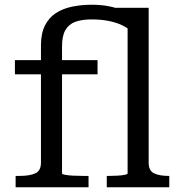

<svg xmlns="http://www.w3.org/2000/svg" viewBox="-20 -791 761 811"><path d="M43 -537H392V-477H43ZM431 0V-48H442Q458 -48 476 -49Q494 -50 506.5 -52.5Q519 -55 519 -58V-701L443 -758H608V-104Q608 -70 630.5 -59Q653 -48 692 -48H695V0ZM354 0H46V-48H63Q106 -48 129.5 -59Q153 -70 153 -104V-600Q153 -650 170 -683.5Q187 -717 216.5 -736Q246 -755 285 -763Q324 -771 368 -771Q407 -771 440 -764.5Q473 -758 498.5 -746.5Q524 -735 539 -720L537 -656Q519 -674 493.5 -685.5Q468 -697 436.5 -703Q405 -709 367 -709Q326 -709 298.5 -699Q271 -689 256.5 -664.5Q242 -640 242 -595V-58Q242 -55 255.5 -52.5Q269 -50 289.5 -49Q310 -48 330 -48H354Z"/></svg>

Font: Roboto Serif
Style: Regular
Weight: 400
Designer: Greg Gazdowicz
Foundry: Commercial Type
Version: Version 1.008